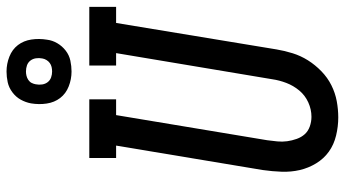

<svg xmlns="http://www.w3.org/2000/svg" viewBox="-248 -774 1030 573"><g transform="rotate(-90 266.5 -487.0)"><path d="M203 8Q176 8 149 1.5Q122 -5 101 -20Q80 -35 66 -58Q52 -81 46 -107Q40 -133 41 -161Q42 -189 46 -217L119 -655H82V-735H257V-655H210L135 -204Q133 -189 131.5 -174Q130 -159 132 -144.5Q134 -130 139 -116Q144 -102 153 -92Q162 -82 176 -77Q190 -72 205 -72Q227 -72 248 -81.5Q269 -91 283.5 -108.5Q298 -126 306 -147Q314 -168 317 -189L395 -655H358V-735H533V-655H485L406 -176Q402 -152 394.5 -128Q387 -104 373.5 -82.5Q360 -61 341 -42.5Q322 -24 299 -12.5Q276 -1 251.5 3.5Q227 8 203 8ZM340 -788Q317 -788 295.5 -796.5Q274 -805 261 -822Q248 -839 244.5 -862Q241 -885 245 -909Q248 -925 256 -939.5Q264 -954 278 -964.5Q292 -975 308 -978.5Q324 -982 340 -982Q363 -982 384.5 -973.5Q406 -965 419 -948Q432 -931 435.5 -908Q439 -885 435 -861Q433 -845 424.5 -830.5Q416 -816 402.5 -805.5Q389 -795 372.5 -791.5Q356 -788 340 -788ZM340 -846Q347 -846 353.5 -847.5Q360 -849 365.5 -853Q371 -857 374.5 -863Q378 -869 379 -875Q381 -885 379.5 -894.5Q378 -904 372.5 -911Q367 -918 358.5 -921Q350 -924 340 -924Q334 -924 327.5 -922.5Q321 -921 315 -917Q309 -913 306 -907Q303 -901 302 -895Q300 -885 301.5 -875.5Q303 -866 308.5 -859Q314 -852 322.5 -849Q331 -846 340 -846Z"/></g></svg>

Font: Iosevka Curly Slab MdObl
Style: Regular
Weight: 500
Italic angle: -9°
Monospace: yes
Designer: Belleve Invis
Foundry: Belleve Invis
Version: Version 11.0.0; ttfautohint (v1.8.3)